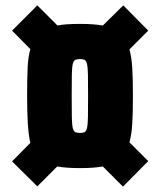

<svg xmlns="http://www.w3.org/2000/svg" viewBox="-20 -702 596 715"><path d="M119 -8 25 -101 93 -170Q86 -200 83.5 -243.5Q81 -287 81 -345Q81 -412 83 -451.5Q85 -491 93 -519L25 -588L119 -682L194 -607Q208 -610 229 -611.5Q250 -613 278 -613Q304 -613 325 -611.5Q346 -610 363 -607L439 -682L532 -588L462 -518Q470 -490 472.5 -449.5Q475 -409 475 -345Q475 -281 472.5 -240.5Q470 -200 462 -172L532 -102L438 -7L363 -82Q346 -79 325 -77.5Q304 -76 278 -76Q253 -76 231.5 -77.5Q210 -79 193 -82ZM278 -207Q289 -207 295 -210Q301 -213 304 -225.5Q307 -238 307.5 -266.5Q308 -295 308 -345Q308 -395 307.5 -423Q307 -451 304 -463.5Q301 -476 295 -479Q289 -482 278 -482Q267 -482 260.5 -479Q254 -476 251 -463.5Q248 -451 247.5 -423Q247 -395 247 -345Q247 -295 247.5 -266.5Q248 -238 251 -225.5Q254 -213 260.5 -210Q267 -207 278 -207Z"/></svg>

Font: Saira Condensed Black
Style: Regular
Weight: 900
Width: 3
Designer: Hector Gatti with collaboration of the Omnibus-Type team
Foundry: Omnibus-Type
Version: Version 1.101